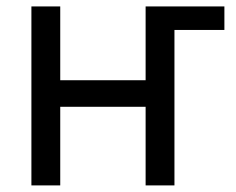

<svg xmlns="http://www.w3.org/2000/svg" viewBox="-20 -562 716 582"><path d="M468.8 -471.2V-542.5H660.2V-471.2ZM441.4 -318.8V-238.3H142.1V-318.8ZM162.6 -542.5V0H75.2V-542.5ZM508.8 -542.5V0H421.4V-542.5Z"/></svg>

Font: Inter 16pt
Style: Regular
Weight: 400
Version: Version 4.001;git-66647c0bb